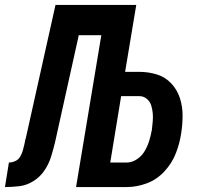

<svg xmlns="http://www.w3.org/2000/svg" viewBox="-64 -755 804 775"><path d="M-44 0Q-15 0 14.5 -3.5Q44 -7 71 -24Q98 -41 115.5 -67Q133 -93 142 -122Q151 -151 158 -180L254 -613H345L243 0H448Q488 0 528.5 -15Q569 -30 599.5 -63Q630 -96 645.5 -135.5Q661 -175 667 -215Q673 -252 673 -289Q673 -326 662 -359.5Q651 -393 627 -418.5Q603 -444 569 -454.5Q535 -465 498 -465H441L486 -735H160L41 -201Q39 -195 37.5 -188.5Q36 -182 35 -175Q32 -162 28.5 -149Q25 -136 18 -123.5Q11 -111 -2 -105Q-15 -99 -28 -99ZM381 -99 425 -367H498Q515 -367 528 -356.5Q541 -346 546 -330.5Q551 -315 552.5 -298.5Q554 -282 552.5 -265Q551 -248 549 -231Q545 -209 538.5 -187.5Q532 -166 520.5 -146Q509 -126 489 -112.5Q469 -99 448 -99Z"/></svg>

Font: Iosevka Sparkle Heavy
Style: Italic
Weight: 900
Italic angle: -9°
Designer: Belleve Invis
Foundry: Belleve Invis
Version: Version 4.5.0; ttfautohint (v1.8.3)